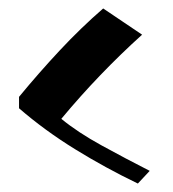

<svg xmlns="http://www.w3.org/2000/svg" viewBox="-20 -533 409 454"><path d="M316 -451Q265 -405 217 -355Q169 -305 125 -252Q164 -220 220.5 -189Q277 -158 334 -129L306 -99Q229 -136 157 -180.5Q85 -225 25 -277V-304Q72 -361 121.5 -414Q171 -467 224 -513Z"/></svg>

Font: Jaini
Style: Regular
Weight: 400
Designer: Girish Dalvi, Maithili Shingre
Foundry: Ek Type
Version: Version 1.001;PS 1.000;hotconv 16.6.51;makeotf.lib2.5.65220